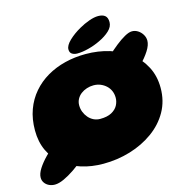

<svg xmlns="http://www.w3.org/2000/svg" viewBox="-138 -911 1094 1128"><g transform="rotate(-15 408.5 -347.5)"><path d="M58 98Q39.5 98 23.2 90.5Q7 83 -3 69Q-13 55 -13 37Q-13 13 6 -16.8Q25 -46.5 55.5 -77.8Q86 -109 120.5 -138Q155 -167 187.2 -190.8Q219.5 -214.5 241 -228L348.5 -102Q332.5 -83.5 305.8 -57.8Q279 -32 246.2 -4.8Q213.5 22.5 179.5 45.8Q145.5 69 113.8 83.5Q82 98 58 98ZM595.5 -356.5 482.5 -464.5Q494 -478.5 516.5 -501.5Q539 -524.5 567.2 -551Q595.5 -577.5 625.2 -601.2Q655 -625 681.8 -640Q708.5 -655 727 -655Q746 -655 762.8 -644.5Q779.5 -634 790.2 -616.5Q801 -599 801 -579Q801 -552 779.2 -518Q757.5 -484 724.5 -451.2Q691.5 -418.5 656.5 -393Q621.5 -367.5 595.5 -356.5ZM365.5 53.5Q293.5 53.5 231.8 34Q170 14.5 124 -23Q78 -60.5 52.2 -115Q26.5 -169.5 26.5 -239.5Q26.5 -308.5 47 -364.8Q67.5 -421 104.8 -464.2Q142 -507.5 192.5 -537Q243 -566.5 303.2 -581.5Q363.5 -596.5 429.5 -596.5Q506 -596.5 573.8 -575.8Q641.5 -555 693.5 -515.5Q745.5 -476 775 -419.2Q804.5 -362.5 804.5 -290.5Q804.5 -211 768.5 -147.2Q732.5 -83.5 670.2 -38.8Q608 6 529.2 29.8Q450.5 53.5 365.5 53.5ZM415 -206Q458 -206 484.5 -220.5Q511 -235 522.8 -257.2Q534.5 -279.5 534.5 -303Q534.5 -325.5 526.5 -344.2Q518.5 -363 503.5 -377Q488.5 -391 469 -399Q449.5 -407 426.5 -407Q405.5 -407 385.5 -400.5Q365.5 -394 349.8 -382Q334 -370 324.8 -352.8Q315.5 -335.5 315.5 -315Q315.5 -293.5 323 -274.2Q330.5 -255 343.8 -239.5Q357 -224 375.2 -215Q393.5 -206 415 -206ZM384.5 -612Q365.5 -612 352.5 -620.5Q339.5 -629 339.5 -648.5Q339.5 -672.5 369.2 -701Q399 -729.5 440.5 -753Q471 -770.5 502.8 -781.8Q534.5 -793 558.5 -793Q585.5 -793 600 -781Q614.5 -769 614.5 -741.5Q614.5 -713.5 589 -689.8Q563.5 -666 525 -648Q491 -631.5 453 -621.8Q415 -612 384.5 -612Z"/></g></svg>

Font: Gluten ExtraBold
Style: Regular
Weight: 800
Designer: Tyler Finck
Foundry: Etcetera Type Company
Version: Version 1.300